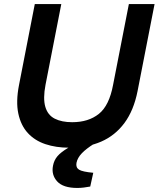

<svg xmlns="http://www.w3.org/2000/svg" viewBox="-20 -720 784 949"><path d="M321 10Q257 10 204.5 -7.5Q152 -25 117.5 -62.5Q83 -100 70.5 -159Q58 -218 74 -300L152 -700H283L205 -301Q192 -233 204 -192Q216 -151 250.5 -133.5Q285 -116 337 -116Q417 -116 468.5 -157Q520 -198 539 -301L617 -700H744L660 -270Q641 -174 595 -112Q549 -50 480 -20Q411 10 321 10ZM362 209Q292 209 262.5 176.5Q233 144 242 99Q247 72 264 52Q281 32 318 10L362 -15H447L446 -10Q406 15 384.5 37.5Q363 60 358 85Q354 108 370.5 118.5Q387 129 441 134L426 202Q410 205 394 207Q378 209 362 209Z"/></svg>

Font: REM Medium
Style: Italic
Weight: 500
Italic angle: -11°
Designer: Octavio Pardo
Foundry: Ashler Design
Version: Version 1.005;gftools[0.9.28]